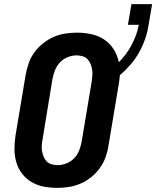

<svg xmlns="http://www.w3.org/2000/svg" viewBox="-20 -901 756 929"><path d="M257 8Q224 8 192 2Q160 -4 133 -20Q106 -36 87 -60.5Q68 -85 59 -115.5Q50 -146 50 -179Q50 -212 55 -245L104 -538Q109 -566 118.5 -594Q128 -622 145.5 -646.5Q163 -671 187.5 -690.5Q212 -710 239 -722Q266 -734 295 -738.5Q324 -743 352 -743Q388 -743 422.5 -735.5Q457 -728 484.5 -709.5Q512 -691 530 -662.5Q548 -634 555 -600Q574 -619 589.5 -640Q605 -661 617 -684Q629 -707 638 -731Q647 -755 651 -779L652 -781H599L616 -881H716L699 -781Q694 -747 682.5 -713.5Q671 -680 653.5 -648.5Q636 -617 612 -589Q588 -561 560 -537Q559 -526 557.5 -514Q556 -502 554 -490L505 -197Q501 -169 491 -141Q481 -113 463.5 -88.5Q446 -64 422 -44.5Q398 -25 370.5 -13Q343 -1 314 3.5Q285 8 257 8ZM259 -102Q280 -102 301.5 -110.5Q323 -119 339 -135.5Q355 -152 363 -173Q371 -194 375 -215L424 -508Q426 -523 427 -537.5Q428 -552 425.5 -566Q423 -580 417.5 -593Q412 -606 402.5 -615.5Q393 -625 379 -629Q365 -633 350 -633Q329 -633 307.5 -624.5Q286 -616 270.5 -599.5Q255 -583 246.5 -562Q238 -541 234 -520L186 -227Q183 -212 182 -197.5Q181 -183 183.5 -169Q186 -155 191.5 -142Q197 -129 206.5 -119.5Q216 -110 230 -106Q244 -102 259 -102Z"/></svg>

Font: Iosevka SS04 XBd Ex Obl
Style: Regular
Weight: 800
Width: 7
Italic angle: -9°
Monospace: yes
Designer: Belleve Invis
Foundry: Belleve Invis
Version: Version 19.0.0; ttfautohint (v1.8.4)